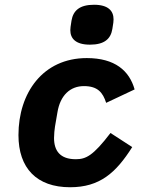

<svg xmlns="http://www.w3.org/2000/svg" viewBox="-20 -771 640 803"><path d="M273.1 12.1C397 12.1 464.8 -47.9 533 -155.9L442.1 -214.8C369 -119 339.1 -105.1 296.9 -105.1C230.8 -105.1 206 -141 206 -193.9C206 -209.9 208.1 -229 209.9 -241.1L220.2 -301.1C231.9 -372.9 274.1 -410.9 331 -410.9C388.8 -410.9 410.2 -383.9 424 -340.9L543 -397C521 -475.1 460.9 -528.1 343 -528.1C159.1 -528.1 57.2 -382.1 57.2 -206C57.2 -67.8 133.2 12.1 273.1 12.1ZM274.1 -644.9C274.1 -610.1 296.2 -584.2 356.2 -584.2C416.2 -584.2 443.2 -608 449.9 -649.9C454.2 -674 454.9 -682.9 454.9 -690C454.9 -725.1 433.2 -751.1 373.2 -751.1C313.2 -751.1 286.2 -726.9 279.1 -685C275.2 -660.9 274.1 -652 274.1 -644.9Z"/></svg>

Font: Margiela Mono Italic Bold It
Style: Regular
Weight: 700
Designer: Mike Abbink, Paul van der Laan, Pieter van Rosmalen
Foundry: Bold Monday
Version: Version 2.003 2021